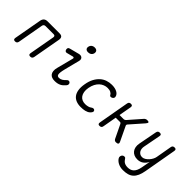

<svg xmlns="http://www.w3.org/2000/svg" viewBox="55 -1716 2889 2889"><g transform="rotate(45 1500.0 -271.0)"><path d="M56 10Q36 10 28 0.5Q20 -9 23 -30L103 -475Q110 -513 131.5 -531.5Q153 -550 191 -550H445Q483 -550 498 -531.5Q513 -513 507 -475L427 -30Q423 -9 411.5 0.5Q400 10 380 10Q360 10 352 0.5Q344 -9 347 -30L421 -441Q424 -459 416 -468.5Q408 -478 390 -478H220Q201 -478 190 -468.5Q179 -459 176 -441L103 -30Q99 -9 87.5 0.5Q76 10 56 10Z M732 -419Q715 -414 703 -422.5Q691 -431 687 -450Q684 -470 691 -481.5Q698 -493 720 -498L867 -536Q890 -542 906.5 -538.5Q923 -535 933.5 -525Q944 -515 947.5 -499.5Q951 -484 946 -465L883 -217Q872 -172 869 -143.5Q866 -115 869.5 -99Q873 -83 884 -76Q895 -69 913 -69Q942 -69 969 -86Q996 -103 1018 -128Q1033 -144 1047.5 -144Q1062 -144 1072 -135Q1084 -125 1085 -107Q1086 -89 1073 -74Q1055 -52 1036.5 -36Q1018 -20 997.5 -10Q977 0 953 5Q929 10 898 10Q865 10 839.5 0.5Q814 -9 798.5 -30Q783 -51 779.5 -83Q776 -115 788 -159L856 -423Q859 -436 852 -442Q845 -448 833 -445ZM949 -651Q918 -651 903 -667.5Q888 -684 893 -711Q898 -740 919 -757Q940 -774 971 -774Q1003 -774 1018 -757Q1033 -740 1028 -711Q1023 -684 1001.5 -667.5Q980 -651 949 -651Z M1254 -275Q1267 -352 1296 -405.5Q1325 -459 1364 -493.5Q1403 -528 1451 -544Q1499 -560 1550 -560Q1586 -560 1613 -554Q1640 -548 1660 -537.5Q1680 -527 1692 -514Q1704 -501 1710 -487Q1720 -464 1713 -448Q1706 -432 1690 -424Q1672 -415 1658.5 -418Q1645 -421 1639 -436Q1631 -453 1606 -467Q1581 -481 1539 -481Q1504 -481 1470.5 -468Q1437 -455 1409.5 -429.5Q1382 -404 1362.5 -366.5Q1343 -329 1333 -277Q1324 -227 1330.5 -188Q1337 -149 1355.5 -122.5Q1374 -96 1403 -82.5Q1432 -69 1469 -69Q1498 -69 1526.5 -76Q1555 -83 1573 -98Q1587 -109 1603 -111Q1619 -113 1631 -101Q1636 -95 1638 -88Q1640 -81 1638 -73Q1636 -65 1630 -56Q1624 -47 1614 -37Q1599 -22 1580 -13Q1561 -4 1540.5 1Q1520 6 1497 8Q1474 10 1450 10Q1396 10 1354 -7Q1312 -24 1285.5 -58.5Q1259 -93 1250 -147.5Q1241 -202 1254 -275Z M1854 10Q1834 10 1826.5 0.5Q1819 -9 1822 -30L1909 -520Q1912 -541 1923.5 -550.5Q1935 -560 1955 -560Q1976 -560 1983.5 -550.5Q1991 -541 1988 -520L1952 -319H2041Q2050 -319 2058 -323Q2066 -327 2074 -334L2250 -535Q2261 -548 2274.5 -554Q2288 -560 2303 -560Q2334 -560 2338 -548Q2342 -536 2320 -510L2138 -303Q2131 -296 2129.5 -288Q2128 -280 2131 -272L2241 -42Q2254 -16 2244 -3Q2234 10 2203 10Q2188 10 2177.5 3.5Q2167 -3 2160 -16L2055 -234Q2051 -242 2045 -246Q2039 -250 2029 -250H1940L1901 -30Q1898 -9 1886.5 0.5Q1875 10 1854 10Z M2746 0 2772 -142Q2748 -92 2707.5 -63.5Q2667 -35 2612 -35Q2572 -35 2541.5 -49Q2511 -63 2491.5 -88.5Q2472 -114 2465.5 -149Q2459 -184 2467 -226L2523 -520Q2527 -541 2538 -550.5Q2549 -560 2570 -560Q2590 -560 2598 -550.5Q2606 -541 2602 -520L2550 -248Q2544 -221 2547 -196Q2550 -171 2561.5 -152.5Q2573 -134 2592 -122Q2611 -110 2639 -110Q2666 -110 2692 -126Q2718 -142 2739 -165Q2760 -188 2775 -216Q2790 -244 2794 -269L2838 -520Q2841 -541 2852.5 -550.5Q2864 -560 2885 -560Q2905 -560 2912.5 -550.5Q2920 -541 2917 -520L2825 0Q2814 64 2794 108.5Q2774 153 2743.5 180.5Q2713 208 2671 220Q2629 232 2573 232Q2539 232 2512.5 225Q2486 218 2465 206.5Q2444 195 2429 181Q2414 167 2405 152Q2399 143 2397 133.5Q2395 124 2397 115Q2398 106 2402.5 97.5Q2407 89 2413 83Q2419 77 2428 73.5Q2437 70 2447 70Q2456 70 2463 73.5Q2470 77 2475 86Q2484 98 2493.5 110.5Q2503 123 2517 132.5Q2531 142 2550.5 147.5Q2570 153 2596 153Q2623 153 2647 145.5Q2671 138 2690.5 120.5Q2710 103 2724 73.5Q2738 44 2746 0Z"/></g></svg>

Font: Maple Mono NL Light
Style: Italic
Weight: 300
Italic angle: -10°
Monospace: yes
Designer: subframe7536
Version: Version 7.000